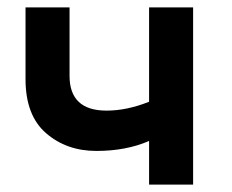

<svg xmlns="http://www.w3.org/2000/svg" viewBox="-20 -499 628 519"><path d="M168 -294Q168 -200 268 -200Q323 -200 383 -224V-479H502V0H383V-118Q321 -91 240.5 -91Q160 -91 104.5 -139Q49 -187 49 -285V-479H168Z"/></svg>

Font: Karmilla
Style: Bold
Weight: 700
Designer: Jonathan Pinhorn
Version: Version 1.000